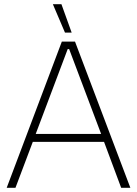

<svg xmlns="http://www.w3.org/2000/svg" viewBox="-20 -899 656 919"><path d="M291 -743H323L274 -879H233ZM12 0H54L137 -220H478L560 0H604L339 -700H276ZM151 -258 304 -664H311L464 -258Z"/></svg>

Font: Fixel Text ExtraLight
Style: Regular
Weight: 200
Width: 4
Designer: AlfaBravo + MacPaw
Foundry: Kyrylo Tkachov, Marchela Mozhyna, Serhii Makarenko, Maria Weinstein, Zakhar Kryvoshyya
Version: Version 1.211